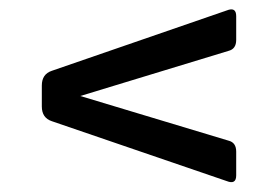

<svg xmlns="http://www.w3.org/2000/svg" viewBox="-20 -527 584 404"><path d="M477 -493V-443Q477 -424 461 -420L149 -325L461 -231Q477 -227 477 -208V-158Q477 -138 457 -146L89 -272Q68 -279 68 -303V-347Q68 -371 89 -378L457 -505Q477 -513 477 -493Z"/></svg>

Font: Rajdhani SemiBold
Style: Regular
Weight: 600
Designer: Satya Rajpurohit, Jyotish Sonowal
Foundry: Indian Type Foundry
Version: Version 1.201 February 1, 2022